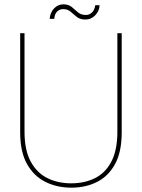

<svg xmlns="http://www.w3.org/2000/svg" viewBox="-20 -853 653 885"><path d="M309 12Q243 12 189.5 -14.5Q136 -41 104.5 -97Q73 -153 73 -243V-700H93V-246Q93 -161 121.5 -108.5Q150 -56 198.5 -32Q247 -8 308 -8Q370 -8 418 -32Q466 -56 493.5 -108.5Q521 -161 521 -246V-700H541V-243Q541 -153 510.5 -97Q480 -41 427.5 -14.5Q375 12 309 12ZM374 -763Q349 -763 334 -775Q319 -787 305.5 -799Q292 -811 271 -811Q255 -811 243.5 -800Q232 -789 230 -766H209Q211 -795 229 -814Q247 -833 272 -833Q296 -833 310.5 -821Q325 -809 339 -796.5Q353 -784 376 -784Q392 -784 404 -795.5Q416 -807 419 -829H439Q438 -802 419 -782.5Q400 -763 374 -763Z"/></svg>

Font: DM Sans 10pt Thin
Style: Regular
Weight: 250
Version: Version 4.004;gftools[0.9.30]